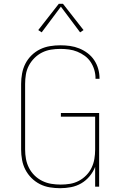

<svg xmlns="http://www.w3.org/2000/svg" viewBox="-20 -981 640 1009"><path d="M296 8Q269 8 241.5 3.5Q214 -1 189.5 -13.5Q165 -26 145.5 -45.5Q126 -65 113.5 -89Q101 -113 96 -140.5Q91 -168 91 -195V-540Q91 -567 96 -594.5Q101 -622 113.5 -646.5Q126 -671 146 -690.5Q166 -710 190.5 -722Q215 -734 242.5 -738.5Q270 -743 297 -743Q323 -743 348 -739.5Q373 -736 396.5 -726.5Q420 -717 440.5 -701.5Q461 -686 475 -665Q489 -644 496 -619.5Q503 -595 503 -570Q503 -569 503 -568.5Q503 -568 503 -567H482Q482 -568 482 -568.5Q482 -569 482 -569Q482 -592 475.5 -614Q469 -636 456.5 -655Q444 -674 425.5 -687.5Q407 -701 386 -709.5Q365 -718 342.5 -721Q320 -724 297 -724Q272 -724 247.5 -720Q223 -716 201 -705Q179 -694 161 -676Q143 -658 131.5 -636Q120 -614 116 -589.5Q112 -565 112 -540V-195Q112 -170 116.5 -145.5Q121 -121 132.5 -98.5Q144 -76 162 -58.5Q180 -41 202.5 -30Q225 -19 249.5 -15Q274 -11 299 -11Q324 -11 348 -15Q372 -19 394 -30.5Q416 -42 433.5 -60Q451 -78 461.5 -100Q472 -122 476 -146Q480 -170 480 -195V-368H300V-387H501V0H480V-104Q470 -78 451 -55Q432 -32 407 -17.5Q382 -3 353.5 2.5Q325 8 296 8ZM199 -811 181 -823 289 -961H311L419 -823L401 -811L300 -946Z"/></svg>

Font: Iosevka Curly Thin Extended
Style: Regular
Weight: 100
Width: 7
Monospace: yes
Designer: Belleve Invis
Foundry: Belleve Invis
Version: Version 11.1.0; ttfautohint (v1.8.3)